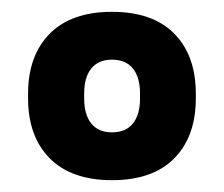

<svg xmlns="http://www.w3.org/2000/svg" viewBox="-20 -675 379 325"><path d="M169.5 -370Q101 -370 64.2 -407Q27.5 -444 27.5 -509V-516Q27.5 -581 64.2 -618Q101 -655 169.5 -655Q238.5 -655 275 -618Q311.5 -581 311.5 -516V-509Q311.5 -444 275 -407Q238.5 -370 169.5 -370ZM169.5 -451Q193 -451 205 -466Q217 -481 217 -508V-517Q217 -544 205 -559Q193 -574 169.5 -574Q146.5 -574 134.5 -559Q122.5 -544 122.5 -517V-508Q122.5 -481 134.5 -466Q146.5 -451 169.5 -451Z"/></svg>

Font: Anek Gurmukhi
Style: Bold
Weight: 700
Designer: Sarang Kulkarni (Gurmukhi), Yesha Goshar (Latin)
Foundry: Ek Type
Version: Version 1.003